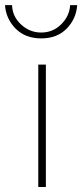

<svg xmlns="http://www.w3.org/2000/svg" viewBox="-58 -746 328 766"><path d="M94.7 0V-488.3H125V0ZM-38.1 -725.6H-9.8Q-8.8 -680.7 25.9 -648.4Q60.5 -616.2 106.4 -616.2Q153.3 -616.2 186.5 -649.4Q219.7 -682.6 221.7 -725.6H250Q246.1 -670.9 208 -631.8Q169.9 -592.8 106.4 -592.8Q43 -592.8 4.4 -631.8Q-34.2 -670.9 -38.1 -725.6Z"/></svg>

Font: Gothic A1 Thin
Style: Regular
Weight: 250
Designer: HanYang I&C Co.,Ltd.
Foundry: HanYang I&C Co.,Ltd.
Version: Version 2.50